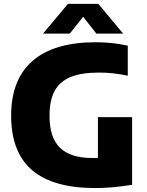

<svg xmlns="http://www.w3.org/2000/svg" viewBox="-20 -970 767 1000"><path d="M668 -360V-7.5Q563.5 9.5 476.5 9.5Q256 9.5 147 -84Q38 -177.5 38 -368Q38 -556 149.8 -653Q261.5 -750 478.5 -750Q566 -750 645.5 -732V-575.5Q571.5 -592 496 -592Q404 -592 347.5 -568.8Q291 -545.5 264.2 -495.8Q237.5 -446 238 -365Q238 -253 292.8 -200Q347.5 -147 461 -147Q480 -147 490 -147.5V-360ZM621.5 -795H482L413 -882.5L343.5 -795H204L334 -950H492Z"/></svg>

Font: Encode Sans ExtraBold
Style: Regular
Weight: 800
Designer: Multiple Designers
Foundry: Impallari Type
Version: Version 2.000